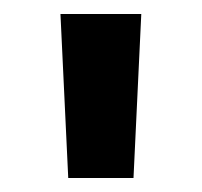

<svg xmlns="http://www.w3.org/2000/svg" viewBox="-20 -816 290 276"><path d="M78.1 -560.1H171.9L183.1 -795.9H66.9Z"/></svg>

Font: Doppio One
Style: Regular
Weight: 400
Designer: Szymon Celej
Foundry: Sorkin Type Co
Version: Version 1.002